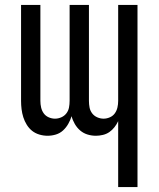

<svg xmlns="http://www.w3.org/2000/svg" viewBox="-20 -540 640 775"><path d="M457 215V-51Q451 -38 442 -26.5Q433 -15 421.5 -7Q410 1 395.5 4.5Q381 8 367 8Q350 8 333.5 3Q317 -2 304 -13Q291 -24 282 -39.5Q273 -55 269 -71Q264 -55 255.5 -40Q247 -25 234.5 -13.5Q222 -2 205.5 3Q189 8 172 8Q155 8 138.5 3Q122 -2 109.5 -12Q97 -22 88 -36.5Q79 -51 74 -67Q69 -83 67 -99.5Q65 -116 65 -133V-520H143V-133Q143 -119 146 -106Q149 -93 156.5 -82.5Q164 -72 176.5 -66.5Q189 -61 202 -61Q215 -61 227.5 -66.5Q240 -72 248 -82.5Q256 -93 258.5 -106Q261 -119 261 -133V-520H339V-133Q339 -119 341.5 -106Q344 -93 352 -82.5Q360 -72 372.5 -66.5Q385 -61 398 -61Q411 -61 423.5 -66.5Q436 -72 443.5 -82.5Q451 -93 454 -106Q457 -119 457 -133V-520H535V215Z"/></svg>

Font: Iosevka Extended
Style: Regular
Weight: 400
Width: 7
Monospace: yes
Designer: Belleve Invis
Foundry: Belleve Invis
Version: Version 32.5.0; ttfautohint (v1.8.4)